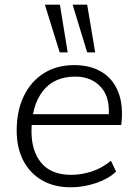

<svg xmlns="http://www.w3.org/2000/svg" viewBox="-20 -790 582 817"><path d="M474 -60Q442 -29 388.5 -11Q335 7 282 7Q210 7 158.5 -23Q107 -53 79 -107Q51 -161 51 -234Q51 -318 81 -380.5Q111 -443 166 -478Q221 -513 296 -513Q363 -513 411.5 -484.5Q460 -456 483 -399Q506 -342 496 -258H105L107 -304H465L441 -281Q452 -370 411.5 -417Q371 -464 300 -464Q210 -464 162 -402Q114 -340 114 -231Q114 -146 156.5 -96Q199 -46 283 -46Q327 -46 371 -60.5Q415 -75 452 -106ZM351 -567 289 -770H351L385 -567ZM234 -567 171 -770H235L268 -567Z"/></svg>

Font: Muli Light
Style: Italic
Weight: 300
Italic angle: -4.541°
Designer: Vernon Adams
Foundry: Vernon Adams
Version: Version 2.100; ttfautohint (v1.8.1.43-b0c9)